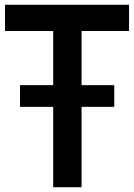

<svg xmlns="http://www.w3.org/2000/svg" viewBox="-20 -775 562 805"><path d="M203 -327H64V-418H203V-645H1V-755H521V-645H322V-418H459V-327H322V10H203Z"/></svg>

Font: BLUETTI 2.0 Medium
Style: Italic
Weight: 500
Designer: Stijn de Vries
Foundry: tokotype
Version: Version 2.005;October 31, 2023;FontCreator 14.0.0.2814 64-bi